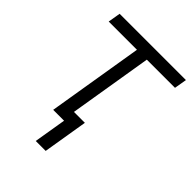

<svg xmlns="http://www.w3.org/2000/svg" viewBox="-199 -619 873 873"><g transform="rotate(45 238.0 -182.5)"><path d="M144.5 0 220.7 -462.4H39.1L49.3 -522.5H475.6L465.3 -462.4H284.2L208 0ZM188.5 156.2 214.4 0H172.9L182.6 -60.1H288.1L252.4 156.2Z"/></g></svg>

Font: Inter 28pt Light
Style: Italic
Weight: 300
Italic angle: -9.3988°
Designer: Rasmus Andersson
Foundry: rsms
Version: Version 4.001;git-66647c0bb